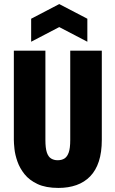

<svg xmlns="http://www.w3.org/2000/svg" viewBox="-20 -909 567 943"><path d="M267 14Q205 14 164.5 -5Q124 -24 100.5 -53.5Q77 -83 65.5 -116Q54 -149 51 -177.5Q48 -206 48 -222V-660H203V-221Q203 -182 210 -160.5Q217 -139 231 -130.5Q245 -122 263 -122Q283 -122 296.5 -130.5Q310 -139 317.5 -160Q325 -181 325 -221V-660H480V-222Q480 -161 465.5 -116.5Q451 -72 423 -43Q395 -14 355.5 0Q316 14 267 14ZM133 -704V-817L271 -889L409 -817V-704L271 -776Z"/></svg>

Font: Bricolage Grotesque Condensed ExtraBold
Style: Regular
Weight: 800
Width: 3
Designer: Mathieu Triay
Foundry: Atelier Triay
Version: Version 1.000;gftools[0.9.30]